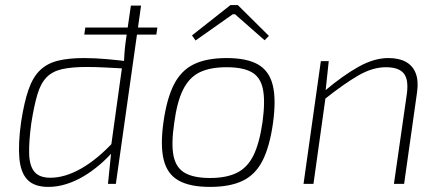

<svg xmlns="http://www.w3.org/2000/svg" viewBox="-20 -722 1734 754"><path d="M598 -614 594 -586H311L315 -614ZM310 -494Q354 -494 403 -489.5Q452 -485 499 -479L486 -452Q431 -455 393 -457Q355 -459 320 -459Q262 -459 224 -450.5Q186 -442 163 -418.5Q140 -395 127 -351.5Q114 -308 103 -239Q93 -165 94.5 -117.5Q96 -70 115.5 -47Q135 -24 178 -24Q235 -24 298.5 -60Q362 -96 427 -166L431 -135Q404 -103 372.5 -76Q341 -49 308 -29.5Q275 -10 240 1Q205 12 170 12Q115 12 88 -16Q61 -44 56 -101Q51 -158 63 -244Q75 -321 92 -370Q109 -419 137 -446Q165 -473 207 -483.5Q249 -494 310 -494ZM534 -700 435 0H404L417 -127L414 -132L460 -463L467 -480Q468 -506 470 -527.5Q472 -549 476 -576L494 -700Z M870 -494Q949 -494 993 -469Q1037 -444 1051 -388Q1065 -332 1052 -238Q1039 -146 1011 -91Q983 -36 933 -12Q883 12 805 12Q726 12 681.5 -13Q637 -38 623 -94Q609 -150 622 -243Q635 -335 663 -390Q691 -445 741 -469.5Q791 -494 870 -494ZM870 -458Q805 -458 764 -438Q723 -418 699 -370Q675 -322 664 -238Q652 -157 661.5 -110Q671 -63 706 -43Q741 -23 805 -23Q869 -23 910.5 -43.5Q952 -64 975.5 -112Q999 -160 1011 -243Q1022 -325 1012.5 -372Q1003 -419 968.5 -438.5Q934 -458 870 -458ZM914 -702 1036 -581 1019 -564 903 -666H894L748 -563L734 -583L885 -702Z M1505 -494Q1547 -494 1574 -479Q1601 -464 1612.5 -434.5Q1624 -405 1618 -361L1567 0H1527L1578 -355Q1585 -411 1565 -434.5Q1545 -458 1495 -458Q1443 -458 1387 -425.5Q1331 -393 1254 -332L1255 -365Q1326 -425 1387.5 -459.5Q1449 -494 1505 -494ZM1271 -482 1258 -360 1259 -343 1211 0H1172L1240 -482Z"/></svg>

Font: Exo 2 ExtraLight
Style: Italic
Weight: 250
Italic angle: -8°
Designer: Natanael Gama
Foundry: Natanael Gama
Version: Version 2.010